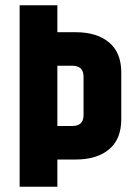

<svg xmlns="http://www.w3.org/2000/svg" viewBox="-20 -713 493 733"><path d="M199 -590H269Q350 -590 396.5 -551Q443 -512 443 -436V-258Q443 -182 396.5 -143Q350 -104 269 -104H199V0H55V-693H199ZM299 -274V-420Q299 -462 256 -462H199V-232H256Q299 -232 299 -274Z"/></svg>

Font: Khand
Style: Bold
Weight: 700
Designer: Devanagari: Sanchit Sawaria, Jyotish Sonowal; Latin: Satya Rajpurohit
Foundry: Indian Type Foundry
Version: Version 1.101;PS 1.0;hotconv 1.0.78;makeotf.lib2.5.61930; tt